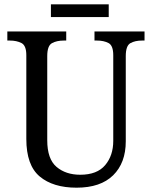

<svg xmlns="http://www.w3.org/2000/svg" viewBox="-20 -860 704 890"><path d="M335 10Q226 10 164 -42Q102 -94 102 -216V-604Q102 -649 79.5 -660.5Q57 -672 26 -672H14V-714H287V-672H275Q243 -672 221 -660Q199 -648 199 -600V-210Q199 -123 242 -86.5Q285 -50 352 -50Q430 -50 467.5 -94.5Q505 -139 505 -207V-604Q505 -649 483 -660.5Q461 -672 430 -672H418V-714H650V-672H638Q606 -672 584.5 -660Q563 -648 563 -600V-205Q563 -105 504.5 -47.5Q446 10 335 10ZM216 -781V-840H484V-781Z"/></svg>

Font: Noto Serif Lao SemCond
Style: Regular
Weight: 400
Width: 4
Designer: Monotype Design Team
Foundry: Monotype Imaging Inc.
Version: Version 2.004; ttfautohint (v1.8.4.7-5d5b)